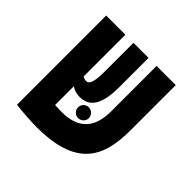

<svg xmlns="http://www.w3.org/2000/svg" viewBox="-153 -734 892 892"><g transform="rotate(45 293.0 -288.5)"><path d="M200.2 9.3C457.5 9.3 519.5 -106.9 519.5 -287.6V-585.9H393.6V-287.6C393.6 -178.7 342.8 -122.6 232.4 -122.6C223.6 -122.6 207 -123 188.5 -124V-247.6C202.1 -237.8 220.2 -231 242.2 -231C306.6 -231 340.8 -277.3 340.8 -395V-585.9H241.7V-399.4C241.7 -332 232.4 -304.7 213.4 -304.7C203.6 -304.7 195.3 -307.1 188.5 -312V-585.9H62.5V-0.5H63.5V0C101.6 5.4 163.6 9.3 200.2 9.3ZM307.1 -156.7C326.7 -156.7 342.8 -172.4 342.8 -191.9C342.8 -211.4 326.2 -227.5 306.6 -227.5C287.1 -227.5 271.5 -211.4 271.5 -191.9C271.5 -172.4 287.6 -156.7 307.1 -156.7Z"/></g></svg>

Font: Cascadia Code
Style: Bold
Weight: 700
Monospace: yes
Designer: Aaron Bell
Foundry: Saja Typeworks
Version: Version 2404.023